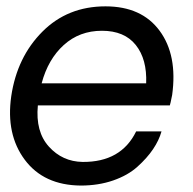

<svg xmlns="http://www.w3.org/2000/svg" viewBox="-20 -574 601 599"><path d="M517.1 -277.8Q511.2 -248 509.8 -245.1H98.1Q90.3 -163.1 132.6 -116.5Q174.8 -69.8 237.8 -68.8Q357.9 -67.9 404.8 -164.1H483.9Q476.1 -136.2 457.5 -108.6Q439 -81.1 408.9 -54Q378.9 -26.9 333 -11Q287.1 4.9 231.9 4.9Q116.7 3.9 57.4 -75.4Q-2 -154.8 15.1 -273.9Q33.2 -396 112.1 -475.1Q190.9 -554.2 309.1 -554.2Q421.9 -554.2 478 -478Q534.2 -401.9 517.1 -277.8ZM109.9 -314H436Q439 -389.2 403.6 -433.6Q368.2 -478 298.1 -478Q228 -478 179 -433.6Q129.9 -389.2 109.9 -314Z"/></svg>

Font: Oakes Grotesk
Style: Italic
Weight: 400
Designer: Samuel Oakes
Foundry: Samuel Oakes
Version: Version 1.0 | wf-rip DC20170320